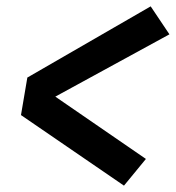

<svg xmlns="http://www.w3.org/2000/svg" viewBox="-20 -643 553 604"><path d="M370 -59 46 -281 66 -399 454 -623 513 -535 154 -339 439 -143Z"/></svg>

Font: Iosevka SS04 Heavy Oblique
Style: Regular
Weight: 900
Italic angle: -9°
Monospace: yes
Designer: Belleve Invis
Foundry: Belleve Invis
Version: Version 19.0.0; ttfautohint (v1.8.4)